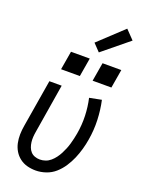

<svg xmlns="http://www.w3.org/2000/svg" viewBox="-178 -1055 857 1144"><g transform="rotate(20 250.0 -482.5)"><path d="M198 8Q170 8 144 1Q118 -6 97 -22Q76 -38 62.5 -60.5Q49 -83 43.5 -109Q38 -135 38.5 -163Q39 -191 44 -219L94 -520H172L121 -208Q118 -191 117 -174.5Q116 -158 118 -142Q120 -126 125.5 -111Q131 -96 141.5 -84.5Q152 -73 167.5 -67.5Q183 -62 199 -62Q217 -62 234.5 -68Q252 -74 266.5 -86.5Q281 -99 292.5 -114.5Q304 -130 312.5 -146.5Q321 -163 328 -180Q335 -197 340 -214.5Q345 -232 349 -249.5Q353 -267 356 -284Q366 -342 364 -398.5Q362 -455 350 -508L426 -523Q439 -464 441.5 -400.5Q444 -337 433 -273Q428 -242 419 -210Q410 -178 397 -147.5Q384 -117 365 -88Q346 -59 320.5 -36.5Q295 -14 262.5 -3Q230 8 198 8ZM335 -611 355 -729H474L454 -611ZM135 -611 155 -729H274L254 -611ZM312 -782 268 -828 423 -973 477 -917Z"/></g></svg>

Font: Iosevka SS04 Oblique
Style: Regular
Weight: 400
Italic angle: -9°
Monospace: yes
Designer: Belleve Invis
Foundry: Belleve Invis
Version: Version 19.0.0; ttfautohint (v1.8.4)